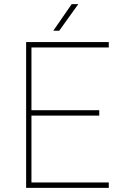

<svg xmlns="http://www.w3.org/2000/svg" viewBox="-20 -916 640 936"><path d="M463.9 -352.5H133.3V-26.4H510.3V0H107.4V-710.9H510.3V-684.6H133.3V-378.9H463.9ZM329.6 -896H361.8L268.6 -766.1H239.7Z"/></svg>

Font: Roboto Mono Thin
Style: Regular
Weight: 250
Designer: Google
Version: Version 2.000985; 2015; ttfautohint (v1.3)